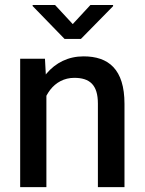

<svg xmlns="http://www.w3.org/2000/svg" viewBox="-20 -770 595 790"><path d="M165 -528.3H63V0H170.9V-376C175.3 -384.3 180.7 -392.6 186.5 -400.4C210 -430.7 244.1 -449.7 285.6 -449.7C348.6 -449.7 382.8 -421.4 382.8 -343.8V0H492.2V-342.8C492.2 -485.4 426.3 -538.1 323.7 -538.1C260.7 -538.1 209 -511.7 171.4 -467.3L168.5 -463.4ZM206.5 -749.5H114.3V-745.1L245.6 -609.9H313L445.3 -744.6V-749.5H352.1L279.3 -670.9Z"/></svg>

Font: Bert Sans Medium
Style: Regular
Weight: 500
Designer: Christian Robertson (Google), Cristiano Sobral
Foundry: Google, Cristiano Sobral
Version: Version 3.101